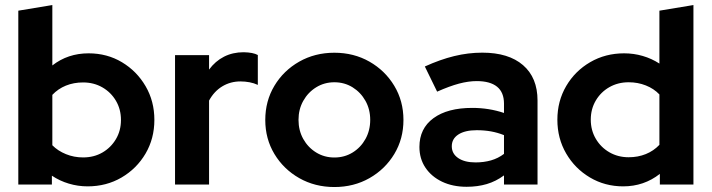

<svg xmlns="http://www.w3.org/2000/svg" viewBox="-20 -743 2865 773"><path d="M53.7 0V-700L190.7 -722.7V-479.5Q253.2 -528.3 336.6 -528.3Q411.2 -528.3 471.1 -492.4Q530.9 -456.5 566.2 -395.9Q601.5 -335.4 601.5 -260.3Q601.5 -185.2 565.9 -124.5Q530.2 -63.9 469.3 -28.3Q408.3 7.3 332.8 7.3Q293.8 7.3 256.9 -3.8Q220.1 -14.8 188.9 -35.7V0ZM314.6 -109.2Q358.3 -109.2 392.4 -129Q426.6 -148.8 446.8 -183Q467 -217.2 467 -260Q467 -302.9 446.8 -337.2Q426.6 -371.5 392.1 -391.3Q357.6 -411.1 314.6 -411.1Q276.9 -411.1 245.3 -398.3Q213.8 -385.5 190.7 -361.1V-158.2Q213.1 -135.5 245.5 -122.4Q277.9 -109.2 314.6 -109.2Z M684.7 0V-521H821.7V-462.9Q846.8 -496.9 881.9 -514.8Q917.1 -532.7 960.9 -532.7Q999.1 -532 1018 -521.5V-401.2Q1002.8 -408.4 984.8 -411.8Q966.8 -415.2 948.1 -415.2Q907.8 -415.2 874.7 -395.2Q841.7 -375.1 821.7 -338V0Z M1326.2 10Q1248 10 1184.8 -25.9Q1121.7 -61.8 1084.8 -123Q1048 -184.2 1048 -260Q1048 -336.2 1084.7 -397.5Q1121.4 -458.8 1184.7 -494.8Q1248 -530.7 1326.1 -530.7Q1404.5 -530.7 1467.5 -494.8Q1530.5 -458.8 1567.4 -397.5Q1604.3 -336.2 1604.3 -260Q1604.3 -184.2 1567.5 -123Q1530.6 -61.8 1467.6 -25.9Q1404.6 10 1326.2 10ZM1326.2 -108.9Q1367.1 -108.9 1399.8 -129.1Q1432.5 -149.3 1451.5 -183.6Q1470.5 -217.9 1470.5 -260.4Q1470.5 -302.9 1451.3 -337.1Q1432.1 -371.3 1399.4 -391.6Q1366.6 -411.8 1326.2 -411.8Q1285.9 -411.8 1253.1 -391.6Q1220.2 -371.3 1201 -337.1Q1181.8 -302.9 1181.8 -260.4Q1181.8 -217.9 1200.9 -183.6Q1220.1 -149.3 1252.9 -129.1Q1285.8 -108.9 1326.2 -108.9Z M1858.6 9Q1802.9 9 1759.9 -11.4Q1717 -31.9 1692.8 -68Q1668.6 -104.2 1668.6 -151.3Q1668.6 -225.9 1725.1 -267.2Q1781.6 -308.6 1881.4 -308.6Q1948.8 -308.6 2009.1 -288.2V-325.6Q2009.1 -371.3 1981.2 -393.9Q1953.3 -416.5 1899 -416.5Q1866.3 -416.5 1828.1 -406.4Q1789.9 -396.2 1739.9 -374L1690.4 -475.3Q1752.3 -503.5 1808.6 -517.2Q1865 -531 1921.8 -531Q2027.5 -531 2085.8 -480.7Q2144.1 -430.3 2144.1 -338.4V0H2009.1V-36.8Q1976.6 -12.8 1939.6 -1.9Q1902.7 9 1858.6 9ZM1798.9 -154Q1798.9 -124.2 1824.8 -106.6Q1850.6 -89.1 1894.5 -89.1Q1928 -89.1 1956.8 -97.3Q1985.6 -105.6 2009.1 -123.5V-198.9Q1983.8 -209.1 1956.7 -214Q1929.6 -218.8 1899.2 -218.8Q1852.1 -218.8 1825.5 -201.6Q1798.9 -184.4 1798.9 -154Z M2488.9 7.3Q2415.3 7.3 2354.9 -28.6Q2294.5 -64.5 2259.3 -125.2Q2224 -185.9 2224 -261Q2224 -336 2259.6 -396.7Q2295.2 -457.3 2356.3 -492.8Q2417.4 -528.3 2492.7 -528.3Q2531.7 -528.3 2567.7 -517.7Q2603.7 -507.2 2634.8 -487.1V-700L2771.8 -722.7V0H2636.6V-43Q2572.7 7.3 2488.9 7.3ZM2510.9 -109.9Q2548.6 -109.9 2580.1 -122.7Q2611.7 -135.5 2634.8 -159.9V-362.8Q2612.4 -386.3 2580.2 -399Q2548 -411.8 2510.9 -411.8Q2468.1 -411.8 2433.5 -392.2Q2398.9 -372.5 2378.7 -338.3Q2358.5 -304.1 2358.5 -261.3Q2358.5 -218.5 2378.8 -184.1Q2399 -149.7 2433.6 -129.8Q2468.2 -109.9 2510.9 -109.9Z"/></svg>

Font: Red Hat Display VF
Style: Regular
Weight: 300
Designer: Pentagram, MCKL
Foundry: Pentagram, MCKL
Version: Version 1.023